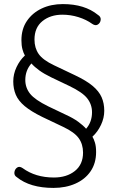

<svg xmlns="http://www.w3.org/2000/svg" viewBox="-20 -733 575 941"><path d="M242 188Q127 188 62 135Q49 127 50.5 112Q52 97 63.5 88.5Q75 80 91 91Q154 137 244 137Q307 137 347 105Q387 73 387 15Q387 -26 366 -55.5Q345 -85 290 -111L187 -160Q132 -187 101 -213Q70 -239 57.5 -268.5Q45 -298 45 -334Q45 -370 61 -404Q77 -438 102 -461Q95 -473 90 -491.5Q85 -510 85 -536Q85 -591 112 -630.5Q139 -670 184.5 -691.5Q230 -713 288 -713Q395 -713 460 -660Q475 -651 473.5 -636Q472 -621 460 -613Q448 -605 432 -616Q403 -637 364.5 -649Q326 -661 286 -661Q227 -661 188 -629.5Q149 -598 149 -539Q149 -498 169.5 -468.5Q190 -439 245 -413L348 -364Q403 -338 434 -312Q465 -286 478 -256.5Q491 -227 491 -190Q491 -155 475 -121Q459 -87 433 -63Q440 -52 445.5 -33.5Q451 -15 451 12Q451 67 424 106.5Q397 146 349.5 167Q302 188 242 188ZM104 -341Q104 -303 127.5 -273.5Q151 -244 216 -212L304 -170Q339 -154 363 -136.5Q387 -119 402 -102Q431 -135 431 -183Q431 -221 407.5 -251Q384 -281 319 -312L231 -354Q196 -371 172.5 -388Q149 -405 134 -422Q104 -388 104 -341Z"/></svg>

Font: Chiron GoRound TC L
Style: Regular
Weight: 300
Designer: Ryoko NISHIZUKA 西塚涼子 (kana, bopomofo & ideographs); Paul D. Hunt (Latin, Greek & Cyrillic); Sandoll Communications 산돌커뮤니
Foundry: Adobe
Version: Version 1.000;hotconv 1.1.1;makeotfexe 2.6.0